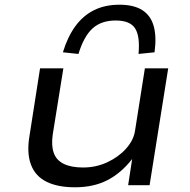

<svg xmlns="http://www.w3.org/2000/svg" viewBox="-20 -786 807 815"><path d="M298 9Q225 9 177.5 -14.5Q130 -38 111.5 -87Q93 -136 105 -208L150 -496H249L204 -216Q197 -169 208 -137.5Q219 -106 250.5 -90.5Q282 -75 333 -75Q388 -75 436 -97.5Q484 -120 515.5 -155.5Q547 -191 553 -230L595 -496H694L615 0H524L541 -111Q494 -51 435.5 -21Q377 9 298 9ZM313 -557 247 -564Q267 -630 300 -675Q333 -720 379.5 -743Q426 -766 487 -766Q548 -766 584 -743Q620 -720 632.5 -675Q645 -630 636 -564L568 -557Q575 -632 553.5 -665.5Q532 -699 471 -699Q410 -699 373 -665.5Q336 -632 313 -557Z"/></svg>

Font: Nunito Sans 7pt Expanded
Style: Italic
Weight: 400
Width: 7
Italic angle: -9°
Designer: Vernon Adams
Foundry: Vernon Adams
Version: Version 3.101;gftools[0.9.27]